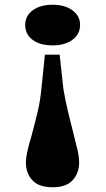

<svg xmlns="http://www.w3.org/2000/svg" viewBox="-20 -733 444 808"><path d="M86 -628Q86 -666 117.5 -689.5Q149 -713 202 -713Q253 -713 285 -689.5Q317 -666 317 -628Q317 -589 285 -565.5Q253 -542 202 -542Q148 -542 117 -565.5Q86 -589 86 -628ZM247 -357Q258 -291 286 -184Q300 -129 306.5 -100Q313 -71 313 -49Q313 -5 286 25Q259 55 202 55Q143 55 116 25.5Q89 -4 89 -49Q89 -68 94.5 -93.5Q100 -119 112 -159Q129 -223 139 -265Q149 -307 154 -357L169 -503H231Z"/></svg>

Font: BioRhyme Expanded ExtraBold
Style: Regular
Weight: 800
Width: 7
Designer: Aoife Mooney
Foundry: Aoife Mooney Type
Version: Version 1.001